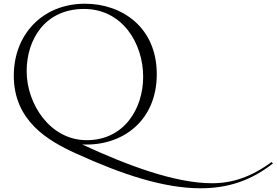

<svg xmlns="http://www.w3.org/2000/svg" viewBox="-20 -758 1484 1030"><path d="M1056 252C1206 252 1329 209 1444 119L1437 111C1327 192 1226 225 1117 225C918 225 660 128 421 17C635 27 821 -108 821 -360C821 -612 634 -738 436 -738C208 -738 54 -573 54 -352C54 -110 237 -3 387 65C637 179 860 252 1056 252ZM445 -6C249 -6 123 -200 123 -376C123 -546 221 -710 431 -710C636 -710 748 -526 748 -346C748 -175 646 -6 445 -6Z"/></svg>

Font: Sinistre
Style: Regular
Weight: 400
Designer: Jules Durand
Foundry: Collletttivo
Version: Version 69.420;Glyphs 3.2 (3217)